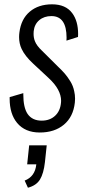

<svg xmlns="http://www.w3.org/2000/svg" viewBox="-20 -607 403 893"><path d="M109.9 266.1 94.7 232.9Q143.1 214.4 148.9 157.2H106.4L115.7 68.8H197.3L189 147Q183.1 199.7 166 227.8Q148.9 255.9 109.9 266.1ZM59.6 -35.2Q24.9 -77.1 24.9 -147.9Q24.9 -151.4 24.9 -155.3L88.4 -173.8Q88.4 -170.9 88.4 -168Q88.4 -106.9 108.4 -77.1Q129.9 -45.9 173.8 -45.9Q211.9 -45.9 236.1 -68.4Q260.3 -90.8 263.7 -129.4Q264.2 -133.3 264.2 -137.7Q264.2 -190.9 205.6 -244.6L133.8 -311.5Q96.2 -346.2 80.6 -379.4Q68.8 -404.3 68.8 -434.6Q68.8 -445.3 70.3 -456.5Q78.1 -518.6 118.4 -552.7Q158.7 -586.9 222.2 -586.9Q285.6 -586.9 315.9 -545.9Q343.3 -509.3 343.3 -448.7Q343.3 -442.4 342.8 -435.1L289.1 -418Q289.6 -424.8 289.6 -431.6Q289.6 -532.2 219.2 -532.2Q185.1 -532.2 162.6 -513.2Q140.1 -494.1 136.7 -461.9Q136.2 -455.6 136.2 -449.7Q136.2 -430.2 142.6 -415Q150.4 -394.5 175.3 -371.1L249 -297.9Q269 -278.8 281.5 -264.4Q293.9 -250 307.1 -228.8Q320.3 -207.5 325.2 -182.6Q329.1 -166 329.1 -147.9Q329.1 -139.2 328.1 -129.9Q320.8 -63.5 277.1 -27.1Q233.4 9.3 165 9.3Q96.7 9.3 59.6 -35.2Z"/></svg>

Font: Oswald
Style: Light
Weight: 300
Designer: Vernon Adams
Foundry: Vernon Adams
Version: 3.0; ttfautohint (v0.95.6-bc232) -l 8 -r 50 -G 200 -x 0 -w "